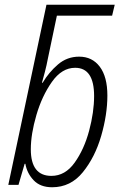

<svg xmlns="http://www.w3.org/2000/svg" viewBox="-20 -780 504 810"><path d="M200 10Q278 10 329.5 -53.5Q381 -117 407 -207Q433 -297 433 -377Q433 -456 401 -498.5Q369 -541 314 -541Q263 -541 224.5 -508Q186 -475 160 -431H157Q162 -448 169.5 -477Q177 -506 182 -533L220 -714H453L464 -760H176L15 0H58L84 -89H87Q94 -49 122 -19.5Q150 10 200 10ZM197 -38Q110 -38 110 -150Q110 -214 133.5 -294.5Q157 -375 199 -434.5Q241 -494 297 -494Q377 -494 377 -375Q377 -307 356 -228.5Q335 -150 295 -94Q255 -38 197 -38Z"/></svg>

Font: Noto Sans Display SemiCondensed Light
Style: Italic
Weight: 300
Width: 4
Italic angle: -12°
Designer: Monotype Design Team
Foundry: Monotype Imaging Inc.
Version: Version 1.900